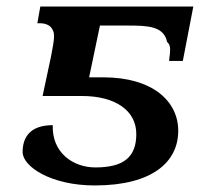

<svg xmlns="http://www.w3.org/2000/svg" viewBox="-20 -556 612 586"><path d="M269 10C447 10 524 -63 524 -157C524 -246 447 -320 295 -320H252L285 -478H370C432 -478 480 -476 490 -428C501 -418 501 -408 496 -370H538L570 -536H103L94 -485H104C112 -485 133 -482 140 -466C148 -454 146 -436 136 -385L110 -263H230C333 -263 396 -218 396 -147C396 -76 357 -45 271 -45C203 -45 138 -90 141 -174C72 -174 49 -137 49 -92C49 -48 135 10 269 10Z"/></svg>

Font: Noto Serif Semi
Style: Italic
Weight: 600
Italic angle: -12°
Designer: Monotype Design Team
Foundry: Monotype Imaging Inc.
Version: Version 1.901